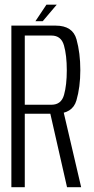

<svg xmlns="http://www.w3.org/2000/svg" viewBox="-20 -782 391 802"><path d="M27.5 0H83.5V-307H211.5Q283 -307 299.2 -362.5Q315.5 -418 315.5 -489Q315.5 -560.5 299.5 -617.8Q283.5 -675 212.5 -675H27.5ZM260 0H319L242.5 -327.5L187.5 -319ZM83.5 -344.5V-633.5H195Q235.5 -633.5 247.2 -592.2Q259 -551 259 -488.5Q259 -427 247.5 -385.8Q236 -344.5 195 -344.5ZM128 -693.5H158.5L217 -762.5H174Z"/></svg>

Font: Anybody Condensed Light
Style: Regular
Weight: 300
Width: 3
Designer: Tyler Finck
Foundry: Etcetera Type Company
Version: Version 1.113;gftools[0.9.25]